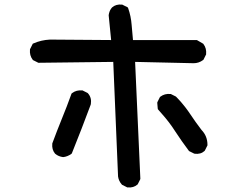

<svg xmlns="http://www.w3.org/2000/svg" viewBox="-20 -774 1040 841"><path d="M535.6 45.9 516.1 36.1 514.2 35.2 513.2 33.7Q506.3 25.9 502.4 17.3Q498.5 8.8 497.1 -1V-1.5L476.1 -502.9L150.4 -499H147.9L146 -500L126.5 -509.8L124.5 -510.7L123 -512.7Q108.9 -531.2 111.3 -556.6V-558.6L112.3 -560.1L122.1 -579.6L123.5 -582.5L127 -584Q143.6 -591.3 161.4 -595.5Q179.2 -599.6 198.7 -600.6H199.2L466.8 -598.6L456.1 -706.1V-707V-708Q456.5 -711.9 457.5 -715.3Q458.5 -718.8 459.5 -722.2Q460.4 -725.6 462.2 -728.8Q463.9 -731.9 465.8 -734.9Q467.8 -737.8 470.2 -740.7L470.7 -741.2L471.2 -741.7Q487.8 -756.3 513.7 -753.9H515.6L517.1 -752.9L536.6 -743.2L540 -741.2L541.5 -737.8Q553.7 -703.1 556.6 -665Q559.1 -632.3 562.5 -598.6H839.8H842.3L844.7 -597.2L868.2 -583.5L870.1 -582.5L871.1 -581.1Q885.3 -562.5 882.8 -537.1V-535.2L881.8 -533.7L872.1 -514.2L871.1 -512.2L869.1 -510.7Q859.9 -503.9 849.6 -500.5Q839.4 -497.1 828.1 -497.1L571.8 -502.9L594.7 7.3V9.8L593.8 12.2L584 31.7L583 33.7L581.5 34.7Q564.9 49.3 539.1 46.9H537.1ZM255.9 -85.9Q236.3 -88.4 222.2 -100.1L221.7 -100.6L220.7 -101.6Q206.5 -119.1 209 -144.5V-145.5L209.5 -147Q229 -199.7 251 -253.9Q272.9 -307.1 292.5 -361.8L293.5 -364.3L295.9 -366.2Q314.5 -380.4 339.8 -377.9H341.8L343.3 -377L362.8 -367.2L364.3 -366.2L365.7 -364.7Q382.3 -345.7 377.9 -317.9L377.4 -316.9V-315.9Q357.9 -263.2 337.4 -210.4Q316.9 -157.7 295.4 -104L293.9 -101.1L292 -99.6Q276.4 -88.4 257.8 -85.9H256.8ZM829.6 -101.6 810.1 -111.3 808.1 -112.3 806.6 -114.3Q775.4 -155.8 748 -197.8Q721.7 -239.3 687 -277.8L673.3 -293.5L671.4 -295.9L670.9 -298.8L668.9 -322.3V-325.2L669.9 -327.6L679.7 -347.2L680.7 -349.1L682.6 -350.6Q701.2 -364.7 726.6 -362.3H728.5L730 -361.3L749.5 -351.6L751 -350.6L752 -349.6Q755.4 -346.2 758.8 -342.5Q762.2 -338.9 765.6 -335.2Q769 -331.5 772.2 -327.9Q775.4 -324.2 778.3 -320.6Q781.2 -316.9 784.4 -313.2Q787.6 -309.6 790.3 -305.9Q793 -302.2 795.9 -298.6Q798.8 -294.9 801.5 -291Q804.2 -287.1 806.9 -283.4Q809.6 -279.8 812 -275.9Q823.7 -257.8 836.7 -240Q849.6 -222.2 862.8 -204.6Q888.7 -178.2 888.7 -139.6V-137.2L887.7 -135.3L877.9 -115.7L877 -114.3L876 -112.8Q858.9 -97.2 832.5 -100.6L831.1 -101.1Z"/></svg>

Font: NaikaiFont
Style: Bold
Weight: 700
Version: Version 1.89